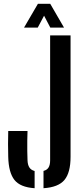

<svg xmlns="http://www.w3.org/2000/svg" viewBox="-20 -987 430 1015"><path d="M163 8Q87 3 56.2 -36Q25.5 -75 23.5 -158Q22.5 -191 22.5 -226.2Q22.5 -261.5 23.5 -294.5H125.5Q124.5 -272 124.2 -244.2Q124 -216.5 124.2 -189Q124.5 -161.5 125.5 -139Q126.5 -115.5 135.2 -101.8Q144 -88 163 -83ZM210 8V-83.5Q228.5 -88 236.8 -101.8Q245 -115.5 245 -139V-800H353V-158Q353 -74.5 320.8 -35.8Q288.5 3 210 8ZM107 -841 180.5 -967H245.5L318.5 -841H246L213 -904L179.5 -841Z"/></svg>

Font: Big Shoulders Stencil Display Thin
Style: Bold
Weight: 700
Version: Version 2.001